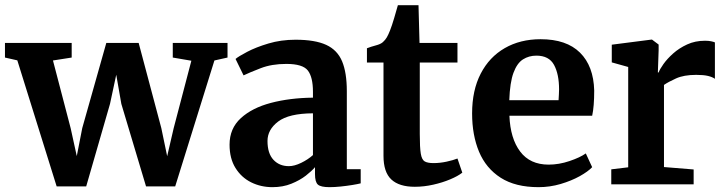

<svg xmlns="http://www.w3.org/2000/svg" viewBox="-22 -724 2850 754"><path d="M-2.5 -498V-555.5H259.5V-498L186 -486.5L255.5 -220.5L279.5 -111L301 -221L395.5 -555.5H522.5L611.5 -221L634.5 -110.5L660 -220.5L729.5 -485.5L656.5 -498V-555.5H871.5V-498L820 -486.5L666 8H551.5L454.5 -316L434.5 -430.5L410 -316L316.5 8H200.5L46 -487Z M879.5 -156Q879.5 -219.5 923.8 -260Q968 -300.5 1042.2 -320Q1116.5 -339.5 1207 -340.5V-363.5Q1207 -421 1187 -447Q1167 -473 1102.5 -473Q1045 -473 1001.8 -456.2Q958.5 -439.5 934.5 -428L903 -492.5Q914.5 -502.5 948.8 -520.5Q983 -538.5 1032.2 -553.2Q1081.5 -568 1138.5 -568Q1215 -568 1259 -547.8Q1303 -527.5 1321.5 -483Q1340 -438.5 1340 -366V-59.5H1394.5V-4Q1383 -1 1361.5 2.5Q1340 6 1316 8.5Q1292 11 1272 11Q1238 11 1226.5 1Q1215 -9 1215 -40.5V-67.5Q1202.5 -52.5 1179 -34.2Q1155.5 -16 1122.2 -2.5Q1089 11 1048 11Q1002.5 11 964.2 -8Q926 -27 902.8 -64.2Q879.5 -101.5 879.5 -156ZM1112.5 -71.5Q1134 -71.5 1160.8 -84.5Q1187.5 -97.5 1207 -115V-279Q1112.5 -278.5 1070.5 -246.8Q1028.5 -215 1028.5 -170.5Q1028.5 -121.5 1051.8 -96.5Q1075 -71.5 1112.5 -71.5Z M1607 9.5Q1545.5 9.5 1514.8 -19.2Q1484 -48 1484 -112V-478.5H1419V-534.5Q1436 -541 1454.2 -545.8Q1472.5 -550.5 1481.5 -558.5Q1491.5 -567.5 1497.2 -577.5Q1503 -587.5 1509.5 -604Q1517 -623 1525.8 -652.5Q1534.5 -682 1540.5 -703.5H1621.5L1625.5 -555.5H1774.5V-478.5H1626.5V-197.5Q1626.5 -144.5 1630.5 -120.5Q1634.5 -96.5 1646 -90Q1657.5 -83.5 1680.5 -83.5Q1705.5 -83.5 1732 -89.2Q1758.5 -95 1774.5 -101.5L1793.5 -46Q1776.5 -32.5 1746.2 -19.8Q1716 -7 1679.5 1.2Q1643 9.5 1607 9.5Z M2093 11Q2002 11 1944.2 -26Q1886.5 -63 1859.2 -128.2Q1832 -193.5 1832 -278.5Q1832 -369.5 1865.8 -434.8Q1899.5 -500 1960.2 -535Q2021 -570 2101 -570Q2202.5 -570 2255.8 -517.2Q2309 -464.5 2311.5 -368.5Q2311.5 -305.5 2303.5 -269.5H1978.5Q1982 -180 2020.8 -128.8Q2059.5 -77.5 2132.5 -77.5Q2173 -77.5 2214.5 -91.5Q2256 -105.5 2278.5 -121.5L2303.5 -67.5Q2287.5 -50.5 2254.8 -32.2Q2222 -14 2179.8 -1.5Q2137.5 11 2093 11ZM1978 -330.5H2171.5Q2172 -341 2172.8 -352.5Q2173.5 -364 2173.5 -373Q2173.5 -432.5 2153.8 -469Q2134 -505.5 2084.5 -505.5Q2055 -505.5 2031.8 -490.8Q2008.5 -476 1994.5 -438.2Q1980.5 -400.5 1978 -330.5Z M2378.5 0V-59L2445 -67V-461L2380.5 -479V-548.5L2536 -568.5H2538.5L2564.5 -549V-527L2561.5 -439.5H2564.5Q2569 -452 2583.5 -472.5Q2598 -493 2621.5 -514Q2645 -535 2676.5 -549.5Q2708 -564 2746.5 -564Q2760.5 -564 2770.2 -562Q2780 -560 2785.5 -557.5V-414.5Q2776 -421.5 2758.5 -425.8Q2741 -430 2712 -430Q2663.5 -430 2632.8 -416Q2602 -402 2585.5 -390.5V-68L2702 -58.5V0Z"/></svg>

Font: Merriweather
Style: Bold
Weight: 700
Designer: Eben Sorkin
Foundry: Eben Sorkin
Version: Version 2.100; ttfautohint (v1.7.19-72a1) -l 8 -r 50 -G 200 